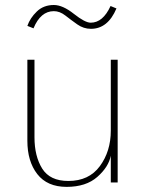

<svg xmlns="http://www.w3.org/2000/svg" viewBox="-20 -726 582 764"><path d="M88.9 -623Q99.6 -654.3 126.5 -680.2Q153.3 -706.1 194.3 -706.1Q229.5 -706.1 273.9 -670.9Q318.4 -635.7 340.8 -635.7Q389.6 -635.7 419.9 -702.1L443.4 -692.4Q409.2 -611.3 341.8 -611.3Q312.5 -611.3 287.6 -628.9Q262.7 -646.5 240.2 -664.1Q217.8 -681.6 194.3 -681.6Q141.6 -681.6 113.3 -613.3ZM88.9 -166V-488.3H117.2V-179.7Q117.2 -104.5 147.9 -55.2Q178.7 -5.9 252 -5.9Q334 -5.9 377.4 -64.9Q420.9 -124 420.9 -206.1V-488.3H448.2V0H420.9V-106.4Q412.1 -61.5 367.2 -22Q322.3 17.6 245.1 17.6Q168 17.6 128.4 -33.2Q88.9 -84 88.9 -166Z"/></svg>

Font: Gothic A1 Thin
Style: Regular
Weight: 250
Designer: HanYang I&C Co.,Ltd.
Foundry: HanYang I&C Co.,Ltd.
Version: Version 2.50